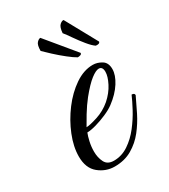

<svg xmlns="http://www.w3.org/2000/svg" viewBox="-145 -625 616 701"><g transform="rotate(-30 163.5 -274.5)"><path d="M131 4Q94 4 64.5 -20Q35 -44 35 -93Q35 -134 53.5 -180Q72 -226 102.5 -266.5Q133 -307 170.5 -332.5Q208 -358 246 -358Q265 -358 283 -347Q301 -336 301 -309Q301 -284 282 -254Q263 -224 228 -198Q213 -187 190 -177Q167 -167 144 -160.5Q121 -154 106 -154Q101 -142 96.5 -122Q92 -102 92 -81Q92 -56 102 -36Q112 -16 139 -16Q172 -16 200.5 -35Q229 -54 251.5 -83Q274 -112 290 -142Q306 -172 315 -193Q327 -193 327 -184Q314 -156 297.5 -123Q281 -90 258.5 -61.5Q236 -33 204.5 -14.5Q173 4 131 4ZM113 -172Q127 -172 160 -182.5Q193 -193 220 -216Q246 -239 260 -266.5Q274 -294 274 -313Q274 -335 258 -335Q246 -335 225 -319Q204 -303 173 -265Q154 -241 137 -213Q120 -185 113 -172ZM291 -413Q279 -421 263 -440.5Q247 -460 232.5 -481Q218 -502 209 -513Q211 -538 220 -546Q229 -554 236 -553L309 -420Q308 -415 303 -413.5Q298 -412 291 -413ZM213 -409Q200 -416 178.5 -433Q157 -450 137 -468.5Q117 -487 107 -497Q107 -522 115 -530.5Q123 -539 130 -539L230 -418Q230 -413 225 -411Q220 -409 213 -409Z"/></g></svg>

Font: Great Vibes
Style: Regular
Weight: 400
Designer: Robert E. Leuschke, Viktoriya Grabowska, Viviana Monsalve, Eben Sorkin
Foundry: Robert E. Leuschke
Version: Version 1.103; ttfautohint (v1.8.4.7-5d5b)